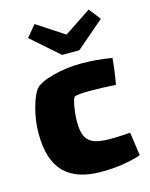

<svg xmlns="http://www.w3.org/2000/svg" viewBox="-108 -759 660 842"><g transform="rotate(-15 222.0 -338.0)"><path d="M428 -14Q347 13 247 13Q135 13 79.5 -43.5Q24 -100 24 -220Q24 -279 40 -336.5Q56 -394 74 -414Q95 -437 156.5 -453Q218 -469 284 -469Q353 -469 423 -457Q421 -432 416.5 -398.5Q412 -365 407 -339Q345 -343 290 -343Q236 -343 221 -337Q213 -334 206.5 -296Q200 -258 200 -225Q200 -181 212.5 -157.5Q225 -134 252 -125Q279 -116 325 -116Q345 -116 413 -120ZM418 -636 291 -527H213L88 -637L131 -689L255 -608L377 -689Z"/></g></svg>

Font: Lalezar
Style: Regular
Weight: 400
Designer: Borna Izadpanah
Foundry: Borna Izadpanah
Version: Version 1.003